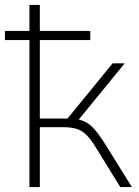

<svg xmlns="http://www.w3.org/2000/svg" viewBox="-28 -756 560 776"><path d="M91 0V-594H-8V-631H91V-736H133V-631H337V-594H133V-277H245L427 -500H476L284 -265L265 -277Q295 -274 315.5 -264Q336 -254 356 -231Q376 -208 403 -164L505 0H458L360 -159Q340 -192 322 -210Q304 -228 282 -235Q260 -242 226 -242H133V0Z"/></svg>

Font: Mulish ExtraLight
Style: Regular
Weight: 200
Designer: Vernon Adams
Foundry: Vernon Adams
Version: Version 3.603